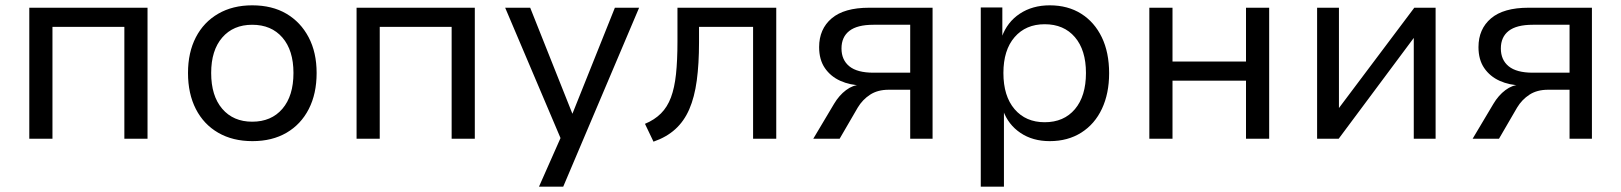

<svg xmlns="http://www.w3.org/2000/svg" viewBox="-20 -521 6088 721"><path d="M90 0V-492H534V0H447V-420H177V0Z M928 9Q854 9 799.5 -22.5Q745 -54 715.5 -111.5Q686 -169 686 -247Q686 -324 715.5 -381Q745 -438 799.5 -469.5Q854 -501 927 -501Q1002 -501 1055.5 -469.5Q1109 -438 1139 -381Q1169 -324 1169 -247Q1169 -169 1139.5 -111.5Q1110 -54 1056 -22.5Q1002 9 928 9ZM927 -64Q999 -64 1040.5 -112.5Q1082 -161 1082 -247Q1082 -332 1040.5 -380Q999 -428 927 -428Q856 -428 814.5 -380Q773 -332 773 -247Q773 -161 814.5 -112.5Q856 -64 927 -64Z M1319 0V-492H1763V0H1676V-420H1406V0Z M2004 180 2097 -30V26L1877 -492H1971L2135 -80H2124L2289 -492H2380L2095 180Z M2434 11 2402 -56Q2438 -71 2462 -95Q2486 -119 2499.5 -155Q2513 -191 2518.5 -242.5Q2524 -294 2524 -365V-492H2895V0H2808V-420H2605V-362Q2605 -281 2596.5 -218.5Q2588 -156 2568.5 -111Q2549 -66 2516 -36Q2483 -6 2434 11Z M3034 0 3112 -131Q3131 -163 3157 -182.5Q3183 -202 3209 -202H3218V-200Q3172 -201 3135.5 -217.5Q3099 -234 3077.5 -265.5Q3056 -297 3056 -344Q3056 -412 3103 -452Q3150 -492 3244 -492H3482V0H3398V-184H3317Q3276 -184 3247.5 -165.5Q3219 -147 3201 -117L3133 0ZM3260 -248H3398V-428H3260Q3199 -428 3169.5 -405Q3140 -382 3140 -339Q3140 -296 3169.5 -272Q3199 -248 3260 -248Z M3663 180V-493H3744V-382H3742Q3762 -438 3809.5 -469.5Q3857 -501 3922 -501Q3990 -501 4040 -469.5Q4090 -438 4117.5 -381Q4145 -324 4145 -246Q4145 -170 4118 -112.5Q4091 -55 4040.5 -23Q3990 9 3922 9Q3858 9 3812 -22Q3766 -53 3747 -106H3750V180ZM3903 -62Q3975 -62 4016.5 -111Q4058 -160 4058 -247Q4058 -333 4016.5 -381.5Q3975 -430 3903 -430Q3832 -430 3790 -381.5Q3748 -333 3748 -247Q3748 -160 3790 -111Q3832 -62 3903 -62Z M4296 0V-492H4383V-290H4659V-492H4746V0H4659V-218H4383V0Z M4926 0V-492H5008V-102H4998L5291 -492H5371V0H5289V-392H5299L5007 0Z M5510 0 5588 -131Q5607 -163 5633 -182.5Q5659 -202 5685 -202H5694V-200Q5648 -201 5611.5 -217.5Q5575 -234 5553.5 -265.5Q5532 -297 5532 -344Q5532 -412 5579 -452Q5626 -492 5720 -492H5958V0H5874V-184H5793Q5752 -184 5723.5 -165.5Q5695 -147 5677 -117L5609 0ZM5736 -248H5874V-428H5736Q5675 -428 5645.5 -405Q5616 -382 5616 -339Q5616 -296 5645.5 -272Q5675 -248 5736 -248Z"/></svg>

Font: Nunito Sans 9pt
Style: Regular
Weight: 400
Version: Version 3.101;gftools[0.9.27]